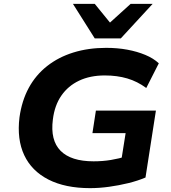

<svg xmlns="http://www.w3.org/2000/svg" viewBox="-20 -964 887 995"><path d="M447 11Q318 11 231 -33.5Q144 -78 105.5 -160Q67 -242 81 -356Q93 -442 129 -508.5Q165 -575 224 -621.5Q283 -668 360.5 -692Q438 -716 530 -716Q589 -716 640 -706.5Q691 -697 733 -679.5Q775 -662 803 -636L738 -508Q692 -542 639.5 -557.5Q587 -573 523 -573Q447 -573 390 -546Q333 -519 298 -468.5Q263 -418 254 -345Q240 -237 294 -182.5Q348 -128 465 -128Q512 -128 554.5 -135Q597 -142 639 -155L604 -104L631 -274H459L477 -391H788L734 -44Q694 -27 645 -15Q596 -3 545 4Q494 11 447 11ZM471 -765 358 -944H471L550 -847L657 -944H771L606 -765Z"/></svg>

Font: Nunito Sans 10pt SemiExpanded ExtraBold
Style: Italic
Weight: 800
Width: 6
Italic angle: -9°
Designer: Vernon Adams
Foundry: Vernon Adams
Version: Version 3.101;gftools[0.9.27]